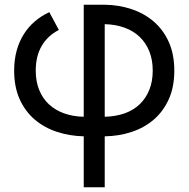

<svg xmlns="http://www.w3.org/2000/svg" viewBox="-20 -569 800 814"><path d="M335 9Q274.5 7.5 220.8 -10.2Q167 -28 126.8 -62.5Q86.5 -97 63.2 -148.8Q40 -200.5 40 -269.5Q40 -316 50.8 -354.8Q61.5 -393.5 81 -424.2Q100.5 -455 128 -478.5Q155.5 -502 189 -517.5L229.5 -442Q183 -418.5 157.2 -375Q131.5 -331.5 131.5 -269.5Q131.5 -224 146 -188Q160.5 -152 187.2 -127Q214 -102 251.5 -88.5Q289 -75 335 -74V-549H424Q485 -548 538.5 -530Q592 -512 632.2 -477.2Q672.5 -442.5 695.8 -390.5Q719 -338.5 719 -269.5Q719 -200.5 695.8 -148.8Q672.5 -97 632.2 -62.2Q592 -27.5 538.5 -9.8Q485 8 424 9V225H335ZM424 -74Q470 -75 507.8 -88.2Q545.5 -101.5 572 -126.8Q598.5 -152 613 -188Q627.5 -224 627.5 -269.5Q627.5 -315.5 613 -351.5Q598.5 -387.5 572 -412.8Q545.5 -438 507.8 -451.8Q470 -465.5 424 -466.5Z"/></svg>

Font: Vela Sans Med
Style: Regular
Weight: 500
Designer: Principal design: Mikhail Sharanda - project Manrope.
Design modification: Ravid Balaliev
Foundry: Mikhail Sharanda
Version: Version 1.001